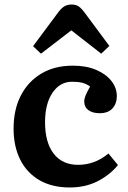

<svg xmlns="http://www.w3.org/2000/svg" viewBox="-20 -814 566 848"><path d="M288 14Q210 14 154.5 -18Q99 -50 69.5 -108.5Q40 -167 40 -246Q40 -330 72 -392Q104 -454 162.5 -489Q221 -524 302 -524Q361 -524 404.5 -505.5Q448 -487 472 -456.5Q496 -426 496 -389Q496 -357 477 -335.5Q458 -314 420 -314Q389 -314 370.5 -327.5Q352 -341 352 -366Q352 -378 358 -392.5Q364 -407 378 -432Q361 -444 343 -448.5Q325 -453 298 -453Q245 -453 212 -404.5Q179 -356 179 -274Q179 -185 217 -135.5Q255 -86 325 -86Q399 -86 459 -136L501 -85Q465 -41 411 -13.5Q357 14 288 14ZM161 -577 126 -610 239 -762Q253 -780 266 -787Q279 -794 296 -794Q316 -794 328.5 -785Q341 -776 357 -754L463 -611L427 -577L295 -680Z"/></svg>

Font: Literata 12pt SemiBold
Style: Regular
Weight: 600
Designer: Latin by Veronika Burian and Jose Scaglione. Greek by Irene Vlachou. Cyrillic by Vera Evstafieva.
Foundry: TypeTogether
Version: Version 3.002